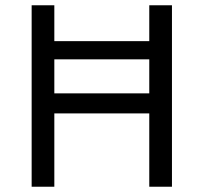

<svg xmlns="http://www.w3.org/2000/svg" viewBox="-20 -708 771 728"><path d="M100 0V-688H186V-552H546V-688H632V0H546V-278H186V0ZM186 -354H546V-483H186Z"/></svg>

Font: Saira Thin
Style: Regular
Weight: 400
Version: Version 1.101